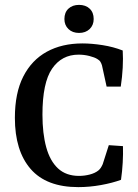

<svg xmlns="http://www.w3.org/2000/svg" viewBox="-20 -758 566 787"><path d="M301 9Q170 9 105.5 -65.5Q41 -140 41 -275Q41 -377 75.5 -444.5Q110 -512 172 -546Q234 -580 318 -580Q356 -580 400.5 -573Q445 -566 483 -551Q485 -518 483 -480.5Q481 -443 475 -403H417L398 -490Q396 -497 392 -504Q388 -511 379 -516Q368 -523 346.5 -528.5Q325 -534 302 -534Q233 -534 193.5 -476.5Q154 -419 154 -288Q154 -211 169.5 -154.5Q185 -98 218 -67.5Q251 -37 304 -37Q326 -37 347.5 -42.5Q369 -48 383 -59Q389 -64 393 -70Q397 -76 401 -85L426 -163L484 -159Q485 -127 483 -91.5Q481 -56 476 -21Q441 -8 394 0.5Q347 9 301 9ZM364 -680Q364 -655 347.5 -639Q331 -623 304 -623Q277 -623 260.5 -639Q244 -655 244 -680Q244 -707 260.5 -722.5Q277 -738 304 -738Q331 -738 347.5 -722.5Q364 -707 364 -680Z"/></svg>

Font: Yrsa Medium
Style: Regular
Weight: 500
Designer: Anna Giedrys (Yrsa+Rasa design), David Brezina (Yrsa art-direction, Rasa art-direction, design)
Foundry: Rosetta Type Foundry
Version: Version 2.004